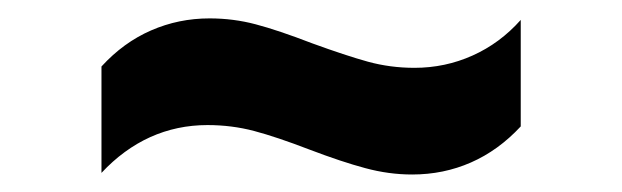

<svg xmlns="http://www.w3.org/2000/svg" viewBox="-20 -461 693 214"><path d="M213.5 -440.5Q240.2 -440.5 265 -433.9Q289.8 -427.4 328 -412.7Q365.3 -399.1 390.2 -392.2Q415.1 -385.4 441.9 -385.4Q476.2 -385.4 506.7 -399.1Q537.3 -412.8 560.4 -438.8V-320.1Q535.5 -293.3 504.9 -279.9Q474.4 -266.5 439.4 -266.5Q413.3 -266.5 387.1 -273.6Q360.9 -280.6 324.9 -294.3Q288.2 -308.4 263.3 -315Q238.3 -321.6 211.2 -321.6Q177.3 -321.6 147.5 -308.2Q117.7 -294.7 93.1 -268.3V-386.9Q117.6 -413.7 148.4 -427.1Q179.1 -440.5 213.5 -440.5Z"/></svg>

Font: WEMIX Pretendard Variable
Style: Regular
Weight: 400
Designer: Base glyphs from Inter by Rasmus Andersson; Hangeul glyphs from Noto Sans CJK(Source Han Sans) by Jang Soo-young and Kan
Foundry: Kil Hyung-jin
Version: Version 1.000;Glyphs 3.2 (3208)